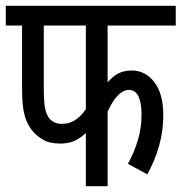

<svg xmlns="http://www.w3.org/2000/svg" viewBox="-20 -642 626 662"><path d="M351 -554V-316L338 -341Q358 -370 380.5 -384.5Q403 -399 434 -399Q481 -399 512 -359Q543 -319 543 -244Q543 -190 528.5 -139Q514 -88 488 -41L421 -77Q442 -115 455 -157.5Q468 -200 468 -246Q468 -287 457.5 -309.5Q447 -332 424 -332Q410 -332 395.5 -321Q381 -310 368 -289Q355 -268 343 -238L351 -285V0H276V-231L298 -208Q281 -184 253.5 -165.5Q226 -147 188 -147Q151 -147 128 -160.5Q105 -174 90 -193Q78 -209 70.5 -227.5Q63 -246 59.5 -272.5Q56 -299 56 -337V-554H0V-622H586V-554ZM131 -554V-344Q131 -292 135 -270.5Q139 -249 149 -235Q158 -224 169 -219.5Q180 -215 193 -215Q217 -215 235 -225.5Q253 -236 267 -253.5Q281 -271 292 -292L276 -245V-554Z"/></svg>

Font: Noto Sans ExtraCondensed
Style: Regular
Weight: 400
Width: 2
Designer: Monotype Design Team
Foundry: Monotype Imaging Inc.
Version: Version 2.013